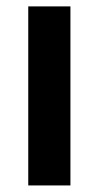

<svg xmlns="http://www.w3.org/2000/svg" viewBox="-20 -565 301 585"><path d="M66.1 0H194.6V-545.5H66.1Z"/></svg>

Font: RA Gorm Semi Bold
Style: Regular
Weight: 600
Designer: Rasmus Andersson
Foundry: rsms
Version: Version 3.000;hotconv 1.0.109;makeotfexe 2.5.65596